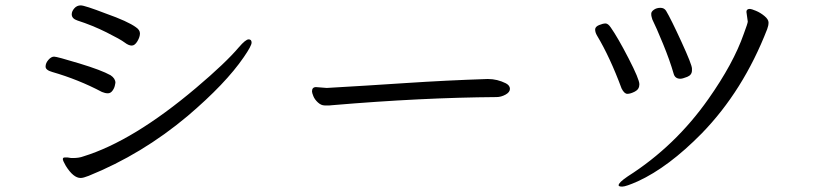

<svg xmlns="http://www.w3.org/2000/svg" viewBox="-20 -680 3040 712"><path d="M267 -604Q323 -586 375 -560Q427 -534 442 -522.5Q457 -511 468.5 -511Q480 -511 489.5 -527Q499 -543 499 -556Q499 -569 484 -579Q454 -601 372 -630Q294 -660 279.5 -660Q265 -660 255.5 -649Q246 -638 246 -627Q246 -611 267 -604ZM231 -96H220Q213 -96 213 -90Q213 -84 224 -65Q252 -20 279 -20Q289 -20 309 -28Q507 -108 676 -250Q817 -370 884 -468Q913 -510 913 -522Q913 -534 902 -534Q891 -534 866 -505Q817 -447 707 -354Q474 -157 289 -100Q273 -94 251 -94H244ZM390 -401Q356 -420 273.5 -445Q191 -470 180.5 -470Q170 -470 159.5 -458Q149 -446 149 -433Q149 -420 174 -413Q271 -385 358 -339Q370 -334 380 -334Q390 -334 397 -343.5Q404 -353 406 -363L408 -373Q408 -389 390 -401Z M1152 -357Q1137 -357 1137 -341Q1137 -336 1142 -323.5Q1147 -311 1159 -300Q1171 -289 1184 -289H1202Q1207 -289 1213 -290Q1543 -318 1821 -320Q1838 -320 1854.5 -329Q1871 -338 1871 -350.5Q1871 -363 1856 -371Q1824 -387 1790 -387H1787Q1635 -382 1484.5 -372Q1334 -362 1194 -354H1190Z M2399 -608Q2413 -580 2438.5 -518Q2464 -456 2478 -407Q2483 -388 2503 -388Q2511 -388 2528.5 -395Q2546 -402 2546 -419V-426Q2546 -440 2507 -525Q2468 -610 2450 -640Q2443 -651 2429 -651Q2415 -651 2405 -644Q2395 -637 2395 -629Q2395 -621 2396.5 -617Q2398 -613 2399 -608ZM2748 -636 2753 -600Q2753 -594 2738 -554Q2700 -445 2607 -313Q2484 -138 2308 -26Q2274 -3 2274 7Q2274 12 2287.5 12Q2301 12 2346 -8Q2459 -60 2582 -185Q2736 -343 2825 -572Q2830 -585 2830 -596.5Q2830 -608 2815 -620.5Q2800 -633 2783 -640Q2766 -647 2761 -647Q2748 -647 2748 -636ZM2285 -352Q2295 -332 2306.5 -332Q2318 -332 2334.5 -340.5Q2351 -349 2351 -367.5Q2351 -386 2311 -463.5Q2271 -541 2245 -578Q2235 -593 2225.5 -593Q2216 -593 2201.5 -587Q2187 -581 2187 -570.5Q2187 -560 2194 -548Q2242 -468 2285 -352Z"/></svg>

Font: LXGW WenKai TC
Style: Regular
Weight: 400
Designer: LXGW / Fontworks Inc.
Foundry: LXGW / Fontworks Inc.
Version: Version 1.330